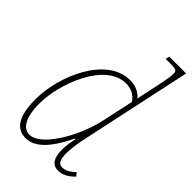

<svg xmlns="http://www.w3.org/2000/svg" viewBox="-233 -839 928 928"><g transform="rotate(45 231.0 -375.0)"><path d="M135 10C187 10 244 -31 304 -157H308C303 -131 298 -102 298 -78C298 -19 316 10 356 10C385 10 414 -5 439 -32L425 -49C400 -24 379 -15 359 -15C333 -15 325 -39 325 -78C325 -112 332 -157 342 -201L462 -760H347L342 -740H379C416 -740 420 -734 420 -715C420 -702 417 -679 412 -655L398 -587C393 -561 386 -534 381 -508C361 -532 332 -546 294 -546C132 -546 35 -315 35 -158C35 -49 65 10 135 10ZM136 -15C93 -15 63 -58 63 -157C63 -291 149 -521 291 -521C326 -521 357 -506 374 -477L339 -315C307 -171 210 -15 136 -15Z"/></g></svg>

Font: Noto Serif SemiCondensed Thin
Style: Italic
Weight: 100
Width: 4
Italic angle: -12°
Designer: Monotype Design Team
Foundry: Monotype Imaging Inc.
Version: Version 2.013